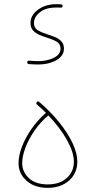

<svg xmlns="http://www.w3.org/2000/svg" viewBox="-20 -904 489 925"><path d="M69.3 -118.2Q69.3 -154.3 85.7 -197.3Q102.1 -240.2 131.6 -282.7Q161.1 -325.2 201.2 -360.4Q180.7 -380.9 158.2 -400.4Q151.9 -405.8 157.2 -412.1Q162.6 -418.5 168.9 -413.1Q224.1 -365.7 265.4 -314.5Q306.6 -263.2 329.6 -214.4Q352.5 -165.5 352.5 -125.5Q352.5 -69.8 313 -34.4Q273.4 1 209.5 1Q146 1 107.7 -33.4Q69.3 -67.9 69.3 -118.2ZM86.9 -118.2Q86.9 -76.2 119.1 -45.9Q151.4 -15.6 209.5 -15.6Q268.1 -15.6 302 -46.6Q335.9 -77.6 335.9 -125.5Q335.9 -169.4 303 -228.8Q270 -288.1 212.9 -348.1Q173.8 -314.9 145.8 -273.9Q117.7 -232.9 102.3 -191.9Q86.9 -150.9 86.9 -118.2ZM281.7 -874.5Q280.8 -866.7 272.9 -867.2Q267.1 -867.7 261.7 -867.7Q256.3 -867.7 251 -867.7Q200.2 -867.7 171.9 -844.7Q143.6 -821.8 143.6 -793Q143.6 -769 162.8 -757.8Q182.1 -746.6 210.4 -737.8Q228 -732.4 246.1 -724.9Q264.2 -717.3 276.1 -704.3Q288.1 -691.4 288.1 -669.4Q288.1 -645 270.3 -627.9Q252.4 -610.8 224.4 -602.1Q196.3 -593.3 165 -593.3Q154.3 -593.3 142.8 -593.8Q131.3 -594.2 118.7 -595.2Q111.3 -596.2 111.3 -603.5Q111.3 -612.8 120.6 -611.8Q132.3 -610.8 143.3 -610.1Q154.3 -609.4 165 -609.4Q205.6 -609.4 238.5 -625.2Q271.5 -641.1 271.5 -669.4Q271.5 -692.4 253.2 -703.1Q234.9 -713.9 206.1 -722.7Q188.5 -728 170.2 -735.8Q151.9 -743.7 139.4 -757.1Q127 -770.5 127 -793Q127 -830.6 162.8 -857.2Q198.7 -883.8 251 -883.8Q257.8 -883.8 262.9 -883.8Q268.1 -883.8 273.9 -882.8Q282.7 -881.8 281.7 -874.5Z"/></svg>

Font: Mikhak-DS2-FD Thin
Style: Regular
Weight: 100
Designer: Amin Abedi
Version: Version 3.2